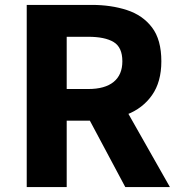

<svg xmlns="http://www.w3.org/2000/svg" viewBox="-20 -763 735 783"><path d="M89 0V-743H354Q433 -743 497.5 -722Q562 -701 600 -651Q638 -601 638 -513Q638 -429 600 -375Q562 -321 497.5 -296Q433 -271 354 -271H252V0ZM252 -400H340Q408 -400 443.5 -429Q479 -458 479 -513Q479 -570 443.5 -591.5Q408 -613 340 -613H252ZM491 0 324 -313 436 -418 673 0Z"/></svg>

Font: Noto Sans HK Thin ExtraBold
Style: Regular
Weight: 800
Version: Version 2.004-H2;hotconv 1.0.118;makeotfexe 2.5.65603